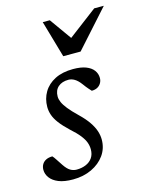

<svg xmlns="http://www.w3.org/2000/svg" viewBox="-106 -750 652 829"><g transform="rotate(-15 219.5 -335.0)"><path d="M56 -109.5Q62.5 -102.5 69 -92.2Q75.5 -82 89 -62Q102.5 -42 115.5 -34.5Q128.5 -27 143 -27Q166 -27 184.5 -34.8Q203 -42.5 213.8 -58Q224.5 -73.5 224.5 -96Q224.5 -111.5 219 -126.8Q213.5 -142 199.5 -160Q185.5 -178 158.5 -202Q132.5 -226.5 117.5 -246.5Q102.5 -266.5 96.2 -284.8Q90 -303 90 -321Q90 -357.5 107.5 -387Q125 -416.5 158.5 -433.5Q192 -450.5 239.5 -450.5Q274.5 -450.5 297 -441.8Q319.5 -433 330.8 -417.8Q342 -402.5 342 -383.5Q342 -371 336 -360.8Q330 -350.5 319.5 -344.8Q309 -339 294 -339Q289 -344.5 282 -352.2Q275 -360 262.5 -377Q249.5 -394.5 236 -402.8Q222.5 -411 208.5 -411Q179.5 -411 162.2 -395.8Q145 -380.5 145 -353Q145 -341 151 -327.2Q157 -313.5 171.5 -295.2Q186 -277 212 -252Q238 -227 253 -205Q268 -183 274.5 -163.2Q281 -143.5 281 -124.5Q281 -85.5 259.5 -55.2Q238 -25 201 -7.5Q164 10 117.5 10Q78 10 53 -0.2Q28 -10.5 15.8 -27.2Q3.5 -44 3.5 -63Q3.5 -76.5 9.5 -87Q15.5 -97.5 27.2 -103.5Q39 -109.5 56 -109.5ZM439 -680 291 -515H213.5L166 -680H197.5L272 -575.5H258L396 -680Z"/></g></svg>

Font: Newsreader 16pt 16pt
Style: Italic
Weight: 400
Italic angle: -17°
Version: Version 1.003